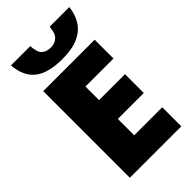

<svg xmlns="http://www.w3.org/2000/svg" viewBox="-285 -1036 1119 1119"><g transform="rotate(-45 274.5 -476.5)"><path d="M531 -953Q525 -898 499 -856Q473 -814 422 -790.5Q371 -767 289 -767Q171 -767 114 -813Q57 -859 50 -953H209Q212 -900 232.5 -881Q253 -862 289 -862Q321 -862 343 -881.5Q365 -901 369 -953ZM501 0H77V-714H501V-559H270V-447H484V-292H270V-157H501Z"/></g></svg>

Font: Noto Sans Black
Style: Regular
Weight: 900
Designer: Monotype Design Team
Foundry: Monotype Imaging Inc.
Version: Version 2.007